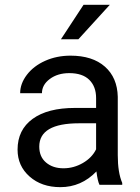

<svg xmlns="http://www.w3.org/2000/svg" viewBox="-20 -770 584 800"><path d="M394.5 0Q386.7 -15.6 381.8 -55.7Q318.8 9.8 231.4 9.8Q153.3 9.8 103.3 -34.4Q53.2 -78.6 53.2 -146.5Q53.2 -229 116 -274.7Q178.7 -320.3 292.5 -320.3H380.4V-361.8Q380.4 -409.2 352.1 -437.3Q323.7 -465.3 268.6 -465.3Q220.2 -465.3 187.5 -440.9Q154.8 -416.5 154.8 -381.8H64Q64 -421.4 92 -458.3Q120.1 -495.1 168.2 -516.6Q216.3 -538.1 273.9 -538.1Q365.2 -538.1 417 -492.4Q468.8 -446.8 470.7 -366.7V-123.5Q470.7 -50.8 489.3 -7.8V0ZM244.6 -68.8Q287.1 -68.8 325.2 -90.8Q363.3 -112.8 380.4 -147.9V-256.3H309.6Q143.6 -256.3 143.6 -159.2Q143.6 -116.7 171.9 -92.8Q200.2 -68.8 244.6 -68.8ZM328.1 -750H437.5L306.6 -606.4H233.9Z"/></svg>

Font: SteelSelectRoboto
Style: Roboto-Regular
Weight: 400
Designer: Google
Version: Version 2.137; 2017